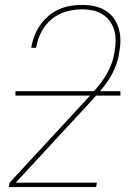

<svg xmlns="http://www.w3.org/2000/svg" viewBox="-20 -763 540 783"><path d="M16 0 19 -18 328 -352Q348 -374 368 -396.5Q388 -419 404.5 -444Q421 -469 432 -496Q443 -523 447 -551Q447 -551 447 -551Q447 -551 447 -551Q451 -574 451.5 -596.5Q452 -619 446 -639.5Q440 -660 427.5 -677Q415 -694 397.5 -705Q380 -716 358.5 -720.5Q337 -725 314 -725Q283 -725 250.5 -716Q218 -707 191.5 -685.5Q165 -664 149 -633.5Q133 -603 128 -572Q128 -571 127.5 -570Q127 -569 127 -568H108Q108 -569 108 -570Q108 -571 108 -572Q112 -595 121 -618Q130 -641 144.5 -661.5Q159 -682 178.5 -698.5Q198 -715 220.5 -725Q243 -735 267 -739Q291 -743 314 -743Q340 -743 364 -738Q388 -733 408.5 -721Q429 -709 443 -690Q457 -671 464 -647.5Q471 -624 471 -599Q471 -574 466 -548Q462 -519 450.5 -490.5Q439 -462 422 -436Q405 -410 384 -386.5Q363 -363 342 -340L44 -18H375L372 0ZM43 -373V-391H471V-373Z"/></svg>

Font: Iosevka SS04 Thin
Style: Italic
Weight: 100
Italic angle: -9°
Monospace: yes
Designer: Belleve Invis
Foundry: Belleve Invis
Version: Version 19.0.0; ttfautohint (v1.8.4)